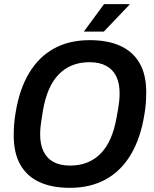

<svg xmlns="http://www.w3.org/2000/svg" viewBox="-20 -891 739 923"><path d="M316 12Q229 12 169 -16Q109 -44 77.5 -99.5Q46 -155 46 -240Q46 -266 48 -293.5Q50 -321 55 -349Q73 -462 120 -540Q167 -618 240 -658Q313 -698 411 -698Q498 -698 558.5 -670.5Q619 -643 651 -587.5Q683 -532 683 -448Q683 -422 681 -395Q679 -368 674 -340Q656 -227 609 -148Q562 -69 488 -28.5Q414 12 316 12ZM317 -95Q363 -95 400 -110Q437 -125 465 -154Q493 -183 511.5 -225.5Q530 -268 540 -324Q545 -350 548 -368.5Q551 -387 552.5 -400Q554 -413 554.5 -423.5Q555 -434 555 -443Q555 -490 539 -523.5Q523 -557 490.5 -574.5Q458 -592 410 -592Q364 -592 327 -577Q290 -562 262 -533Q234 -504 215.5 -461.5Q197 -419 187 -363Q183 -337 180 -318.5Q177 -300 175.5 -287Q174 -274 173.5 -264Q173 -254 173 -245Q173 -197 189 -163.5Q205 -130 237 -112.5Q269 -95 317 -95ZM383 -739 480 -871H602V-868L479 -739Z"/></svg>

Font: Archivo SemiCondensed SemiBold
Style: Italic
Weight: 600
Width: 4
Italic angle: -10°
Designer: Hector Gatti
Foundry: Omnibus-Type
Version: Version 2.001